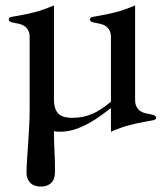

<svg xmlns="http://www.w3.org/2000/svg" viewBox="-20 -482 614 714"><path d="M392.6 -80.1Q374.5 -66.4 353.3 -51Q332 -35.6 308.1 -22.5Q284.2 -9.3 257.8 -0.7Q231.4 7.8 203.6 7.8Q197.3 7.8 191.9 7.6Q186.5 7.3 180.7 5.9Q180.7 43 182.6 80.1Q184.6 117.2 184.6 153.8Q184.6 185.5 169.9 198.7Q155.3 211.9 132.3 211.9Q106.9 211.9 92.8 198Q78.6 184.1 78.6 160.2Q78.6 139.6 80.6 111.8Q82.5 84 84.7 52Q86.9 20 88.6 -13.9Q90.3 -47.9 90.3 -80.1V-341.8Q90.3 -359.9 84.5 -369.9Q78.6 -379.9 70.1 -385.5Q61.5 -391.1 51.5 -393.3Q41.5 -395.5 33 -397Q24.4 -398.4 18.6 -401.1Q12.7 -403.8 12.7 -410.2Q12.7 -417 23.4 -419.2Q34.2 -421.4 55.4 -425Q76.7 -428.7 107.9 -436.5Q139.2 -444.3 180.7 -461.9V-109.9Q180.7 -78.1 195.6 -61Q210.4 -43.9 248.5 -43.9Q270 -43.9 288.3 -47.6Q306.6 -51.3 324 -58.8Q341.3 -66.4 357.9 -77.6Q374.5 -88.9 392.6 -104V-341.8Q392.6 -359.9 386.7 -369.9Q380.9 -379.9 372.3 -385.5Q363.8 -391.1 353.5 -393.3Q343.3 -395.5 334.7 -397Q326.2 -398.4 320.3 -401.1Q314.5 -403.8 314.5 -410.2Q314.5 -417 325.2 -419.2Q335.9 -421.4 357.2 -425Q378.4 -428.7 409.9 -436.5Q441.4 -444.3 482.4 -461.9V-111.8Q482.4 -94.2 488.3 -84Q494.1 -73.7 502.7 -68.4Q511.2 -63 521.5 -60.8Q531.7 -58.6 540.3 -56.9Q548.8 -55.2 554.7 -52.7Q560.5 -50.3 560.5 -43.9Q560.5 -37.1 549.8 -34.9Q539.1 -32.7 517.8 -29.1Q496.6 -25.4 465.1 -17.6Q433.6 -9.8 392.6 7.8Z"/></svg>

Font: XB Zar
Style: Italic
Weight: 400
Italic angle: -12°
Designer: Behnam
Foundry: Irmug
Version: Version 8.005 2009